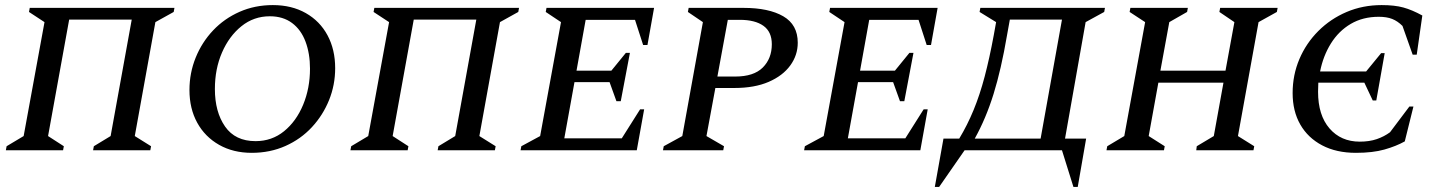

<svg xmlns="http://www.w3.org/2000/svg" viewBox="-20 -591 5653 755"><path d="M3 0 6 -16 73 -56 155 -504 94 -544 97 -560H666L663 -544L591 -504L510 -56L574 -16L571 0H346L349 -16L415 -56L498 -514H252L169 -56L231 -16L228 0Z M970 10Q897 10 841.5 -21.5Q786 -53 755.5 -108.5Q725 -164 725 -237Q725 -304 749.5 -364.5Q774 -425 818 -471.5Q862 -518 922 -544.5Q982 -571 1053 -571Q1127 -571 1182.5 -539.5Q1238 -508 1268 -452Q1298 -396 1298 -323Q1298 -257 1274 -197.5Q1250 -138 1206.5 -91Q1163 -44 1102.5 -17Q1042 10 970 10ZM985 -36Q1049 -36 1097 -75Q1145 -114 1172 -179Q1199 -244 1199 -321Q1199 -380 1181.5 -427Q1164 -474 1128.5 -500.5Q1093 -527 1041 -527Q978 -527 929.5 -488Q881 -449 853 -384.5Q825 -320 825 -241Q825 -151 865 -93.5Q905 -36 985 -36Z M1358 0 1361 -16 1428 -56 1510 -504 1449 -544 1452 -560H2021L2018 -544L1946 -504L1865 -56L1929 -16L1926 0H1701L1704 -16L1770 -56L1853 -514H1607L1524 -56L1586 -16L1583 0Z M2027 0 2030 -16 2104 -56 2186 -504 2126 -544 2129 -560H2552L2526 -414H2509L2477 -513H2283L2247 -313H2384L2441 -383H2457L2421 -193H2404L2377 -268H2239L2199 -47H2425L2497 -161H2513L2484 0Z M2587 0 2590 -16 2663 -56 2744 -504 2685 -544 2688 -560H2904Q3003 -560 3060 -527Q3117 -494 3117 -423Q3117 -374 3087.5 -333.5Q3058 -293 3002.5 -269Q2947 -245 2868 -245H2793L2758 -56L2827 -16L2824 0ZM2842 -513 2801 -290H2871Q2944 -290 2979.5 -325.5Q3015 -361 3015 -417Q3015 -466 2982 -489.5Q2949 -513 2889 -513Z M3142 0 3145 -16 3219 -56 3301 -504 3241 -544 3244 -560H3667L3641 -414H3624L3592 -513H3398L3362 -313H3499L3556 -383H3572L3536 -193H3519L3492 -268H3354L3314 -47H3540L3612 -161H3628L3599 0Z M3773 0 3673 144H3656L3690 -46H3752Q3784 -99 3808.5 -158.5Q3833 -218 3852 -290Q3871 -362 3888 -454L3897 -504L3832 -544L3835 -560H4325L4322 -544L4249 -504L4168 -46H4251L4218 144H4201L4156 0ZM3940 -453Q3917 -318 3887 -221.5Q3857 -125 3813 -46H4072L4156 -514H3951Z M4331 0 4334 -16 4401 -56 4483 -504 4422 -544 4425 -560H4651L4648 -544L4578 -504L4543 -313H4799L4834 -504L4775 -544L4778 -560H5004L5001 -544L4929 -504L4848 -56L4912 -16L4909 0H4684L4686 -16L4753 -56L4791 -266H4535L4497 -56L4560 -16L4557 0Z M5312 10Q5235 10 5179 -19.5Q5123 -49 5093 -101.5Q5063 -154 5063 -225Q5063 -296 5089.5 -358.5Q5116 -421 5164 -469Q5212 -517 5275.5 -544Q5339 -571 5413 -571Q5464 -571 5498.5 -561.5Q5533 -552 5573 -530L5551 -376H5535L5495 -489Q5476 -508 5454.5 -516.5Q5433 -525 5402 -525Q5339 -525 5291.5 -497Q5244 -469 5213.5 -420Q5183 -371 5171 -310H5352L5411 -382H5425L5392 -196H5378L5345 -266H5164Q5163 -248 5163 -230Q5163 -138 5208 -86Q5253 -34 5327 -34Q5365 -34 5394 -44Q5423 -54 5446 -71L5522 -172H5538L5504 -35Q5470 -16 5424 -3Q5378 10 5312 10Z"/></svg>

Font: Spectral SC Medium
Style: Italic
Weight: 500
Italic angle: -10°
Designer: Jean-Baptiste Levee
Foundry: Production Type
Version: Version 2.001